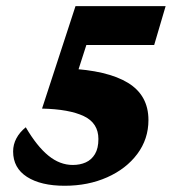

<svg xmlns="http://www.w3.org/2000/svg" viewBox="-20 -593 557 622"><path d="M298.8 -142.6Q298.8 -194.3 251.5 -216.8Q204.1 -239.3 116.2 -241.2L224.6 -573.2H516.6L479.5 -447.3H259.8L224.6 -337.9L198.2 -371.1Q328.1 -365.2 394.5 -324.7Q460.9 -284.2 460.9 -204.1Q460.9 -142.6 424.8 -94.2Q388.7 -45.9 327.1 -18.6Q265.6 8.8 189.5 8.8Q112.3 8.8 67.4 -20Q22.5 -48.8 22.5 -102.5Q22.5 -125 33.2 -145Q43.9 -165 63.5 -180.7Q99.6 -119.1 136.7 -88.9Q173.8 -58.6 215.8 -58.6Q239.3 -58.6 257.8 -66.9Q276.4 -75.2 287.6 -93.8Q298.8 -112.3 298.8 -142.6Z"/></svg>

Font: Crimson Pro Black
Style: Italic
Weight: 900
Italic angle: -12°
Designer: Jacques Le Bailly
Foundry: Baron von Fonthausen
Version: Version 1.003